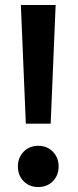

<svg xmlns="http://www.w3.org/2000/svg" viewBox="-20 -743 314 773"><path d="M84 -245 64 -723H204L184 -245ZM134 10Q98 10 75 -13.5Q52 -37 52 -73Q52 -108 75 -132Q98 -156 134 -156Q170 -156 193 -132Q216 -108 216 -73Q216 -37 193 -13.5Q170 10 134 10Z"/></svg>

Font: Outfit Semi Bold
Style: Regular
Weight: 600
Designer: Rodrigo Fuenzalida
Foundry: fragTYPE
Version: Version 1.000